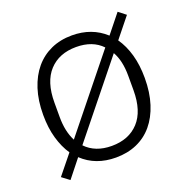

<svg xmlns="http://www.w3.org/2000/svg" viewBox="-109 -654 774 792"><g transform="rotate(-20 278.0 -258.0)"><path d="M36 10 104 -74Q81 -108 68 -153.5Q55 -199 55 -256Q55 -319 71 -368.5Q87 -418 116 -452.5Q145 -487 186 -505.5Q227 -524 278 -524Q365 -524 424 -470L489 -551L521 -526L451 -439Q475 -405 488 -359Q501 -313 501 -256Q501 -193 485 -143Q469 -93 440 -58.5Q411 -24 370 -6Q329 12 278 12Q189 12 131 -43L69 35ZM278 -39Q353 -39 396.5 -86Q440 -133 440 -224V-288Q440 -354 416 -396L164 -83Q206 -39 278 -39ZM116 -224Q116 -161 139 -117L391 -430Q350 -473 278 -473Q203 -473 159.5 -426Q116 -379 116 -288Z"/></g></svg>

Font: IBM Plex Sans Thai Light
Style: Regular
Weight: 300
Designer: Mike Abbink, Paul van der Laan, Pieter van Rosmalen, Ben Mitchell, Mark Frömberg
Foundry: Bold Monday
Version: Version 1.2